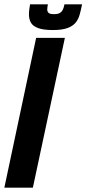

<svg xmlns="http://www.w3.org/2000/svg" viewBox="-37 -862 397 882"><path d="M-17 0 129 -688H261L114 0ZM206 -724Q162 -724 138 -733Q114 -742 105 -758Q96 -774 96 -796Q96 -807 97.5 -818Q99 -829 101 -842H183Q182 -836 181 -830Q180 -824 180 -819Q180 -809 186 -803Q192 -797 211 -797Q230 -797 239 -803Q248 -809 252.5 -819.5Q257 -830 259 -842H340Q335 -817 329 -795Q323 -773 310 -757.5Q297 -742 272.5 -733Q248 -724 206 -724Z"/></svg>

Font: Saira UltraCondensed Black
Style: Italic
Weight: 900
Width: 1
Italic angle: -12°
Designer: Hector Gatti with collaboration of the Omnibus-Type team
Foundry: Omnibus-Type
Version: Version 1.101